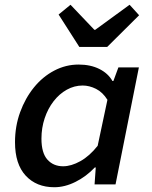

<svg xmlns="http://www.w3.org/2000/svg" viewBox="-20 -774 640 806"><path d="M208 12Q133 12 88 -36.5Q43 -85 43 -177Q43 -244 64.5 -303Q86 -362 122.5 -407Q159 -452 207.5 -477.5Q256 -503 310 -503Q360 -503 397 -484.5Q434 -466 452 -434H456L477 -491H563L465 0H377L382 -71H378Q342 -33 297 -10.5Q252 12 208 12ZM245 -76Q279 -76 317.5 -97.5Q356 -119 390 -162L431 -355Q411 -387 383 -401Q355 -415 327 -415Q292 -415 260.5 -397.5Q229 -380 205 -349Q181 -318 167.5 -277.5Q154 -237 154 -192Q154 -132 179 -104Q204 -76 245 -76ZM313 -577 226 -713 276 -754 376 -649H380L524 -754L564 -710L430 -577Z"/></svg>

Font: Source Code Pro SemiBold
Style: Italic
Weight: 600
Italic angle: -11°
Monospace: yes
Designer: Paul D. Hunt, Teo Tuominen
Foundry: Adobe Systems Incorporated
Version: Version 1.016;hotconv 1.0.116;makeotfexe 2.5.65601